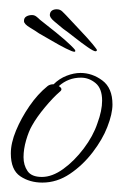

<svg xmlns="http://www.w3.org/2000/svg" viewBox="-20 -384 275 408"><path d="M183 -275Q179 -275 166 -284Q153 -293 138.5 -304.5Q124 -316 114 -323Q107 -329 96 -338Q85 -347 86 -353V-354Q87 -360 92 -362.5Q97 -365 104 -364Q109 -363 112.5 -359.5Q116 -356 120 -352Q131 -340 149.5 -320.5Q168 -301 177 -290Q179 -287 182.5 -283Q186 -279 186 -277Q185 -275 183 -275ZM138 -274Q134 -274 120 -281Q106 -288 90 -297.5Q74 -307 63 -313Q56 -318 43.5 -325.5Q31 -333 31 -339V-340Q31 -346 36 -349Q41 -352 48 -352Q53 -352 57 -349Q61 -346 65 -342Q78 -332 99 -315Q120 -298 130 -288Q132 -286 136 -282Q140 -278 140 -276Q140 -274 138 -274ZM70 4Q43 4 23 -9.5Q3 -23 3 -58Q3 -80 14 -106.5Q25 -133 42.5 -158.5Q60 -184 81 -201Q86 -205 94 -205Q106 -217 121.5 -223Q137 -229 151 -229Q176 -229 197.5 -213Q219 -197 219 -162Q219 -142 208 -114Q198 -88 177 -60.5Q156 -33 128.5 -14.5Q101 4 70 4ZM69 -8Q91 -8 114.5 -25Q138 -42 158 -68.5Q178 -95 187 -122Q197 -149 197 -170Q197 -196 183 -207.5Q169 -219 152 -219Q125 -219 105 -201Q115 -195 107 -189Q93 -177 75.5 -156Q58 -135 48 -117Q41 -105 35.5 -86Q30 -67 30 -50Q30 -33 38.5 -20.5Q47 -8 69 -8Z"/></svg>

Font: Waterfall
Style: Regular
Weight: 400
Designer: Robert E. Leuschke
Foundry: Robert E. Leuschke
Version: Version 1.010; ttfautohint (v1.8.3)